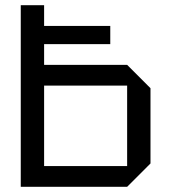

<svg xmlns="http://www.w3.org/2000/svg" viewBox="-20 -720 655 740"><path d="M60 0V-700H150V-620H405V-550H150V-470H470L560 -380V-90L470 0ZM150 -80H470V-390H150Z"/></svg>

Font: Tektur
Style: Regular
Weight: 400
Designer: Adam Jagosz
Foundry: Adam Jagosz
Version: Version 1.005;gftools[0.9.30]